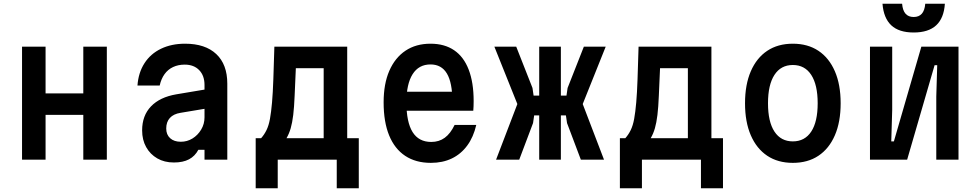

<svg xmlns="http://www.w3.org/2000/svg" viewBox="-20 -855 5240 1028"><path d="M98 0V-605H224V-355H426V-605H552V0H426V-240H224V0Z M1085 -377V-274L947 -251Q909 -245 889.5 -223.5Q870 -202 870 -167Q870 -134 891 -115Q912 -96 948 -96Q982 -96 1010.5 -113.5Q1039 -131 1057 -161Q1075 -191 1075 -227V-400Q1075 -450 1046.5 -479.5Q1018 -509 969 -509Q934 -509 906.5 -496Q879 -483 861 -458Q843 -433 835 -397H716Q721 -466 753.5 -516.5Q786 -567 842 -594Q898 -621 971 -621Q1079 -621 1138 -565.5Q1197 -510 1197 -407V0H1075V-53H1042Q1024 -19 992 -2Q960 15 911 15Q860 15 822 -7Q784 -29 762.5 -67.5Q741 -106 741 -157Q741 -236 788.5 -285.5Q836 -335 924 -350Z M1349 153V-115H1378Q1395 -134 1407 -158.5Q1419 -183 1425.5 -219Q1432 -255 1436.5 -306.5Q1441 -358 1443.5 -431Q1446 -504 1449 -605H1839V-115H1901V153H1783V0H1467V153ZM1514 -115H1713V-490H1564Q1560 -403 1557.5 -342Q1555 -281 1550 -239.5Q1545 -198 1536.5 -168.5Q1528 -139 1514 -115Z M2128 -364H2445L2402 -313Q2402 -412 2373 -461Q2344 -510 2285 -510Q2222 -510 2189 -457.5Q2156 -405 2156 -307Q2156 -201 2189 -148Q2222 -95 2289 -95Q2331 -95 2361.5 -117.5Q2392 -140 2414 -186H2530Q2515 -121 2481.5 -75.5Q2448 -30 2399 -6.5Q2350 17 2287 17Q2206 17 2149.5 -20.5Q2093 -58 2063.5 -130Q2034 -202 2034 -307Q2034 -406 2064.5 -476Q2095 -546 2151 -583.5Q2207 -621 2285 -621Q2360 -621 2411.5 -586Q2463 -551 2489.5 -482Q2516 -413 2516 -314Q2516 -300 2515.5 -286.5Q2515 -273 2514 -262H2128Z M3090 0 3016 -196 3010 -237H2974V-343H3013L3019 -384L3106 -605H3223L3100 -298L3214 0ZM2636 0 2750 -298 2627 -605H2744L2831 -384L2837 -343H2876V-237H2840L2834 -196L2760 0ZM2867 0V-605H2983V0Z M3299 153V-115H3328Q3345 -134 3357 -158.5Q3369 -183 3375.5 -219Q3382 -255 3386.5 -306.5Q3391 -358 3393.5 -431Q3396 -504 3399 -605H3789V-115H3851V153H3733V0H3417V153ZM3464 -115H3663V-490H3514Q3510 -403 3507.5 -342Q3505 -281 3500 -239.5Q3495 -198 3486.5 -168.5Q3478 -139 3464 -115Z M4225 17Q4145 17 4088 -21Q4031 -59 4000 -130.5Q3969 -202 3969 -302Q3969 -402 4000 -473.5Q4031 -545 4088 -583Q4145 -621 4225 -621Q4305 -621 4362 -583Q4419 -545 4450 -473.5Q4481 -402 4481 -302Q4481 -202 4450 -130.5Q4419 -59 4362 -21Q4305 17 4225 17ZM4225 -98Q4289 -98 4323.5 -150.5Q4358 -203 4358 -302Q4358 -401 4323.5 -454Q4289 -507 4225 -507Q4161 -507 4126.5 -454Q4092 -401 4092 -302Q4092 -203 4126.5 -150.5Q4161 -98 4225 -98Z M4638 0V-605H4757V-267L4752 -98H4766L4913 -605H5112V0H4993V-338L4998 -506H4984L4837 0ZM4810 -835Q4813 -799 4828.5 -781.5Q4844 -764 4872 -764Q4900 -764 4915.5 -781.5Q4931 -799 4934 -835H5039Q5034 -758 4992.5 -719.5Q4951 -681 4872 -681Q4793 -681 4752 -719.5Q4711 -758 4705 -835Z"/></svg>

Font: Martian Mono SemiCondensed Medium
Style: Regular
Weight: 500
Width: 4
Designer: Roman Shamin
Foundry: Evil Martians
Version: Version 1.000